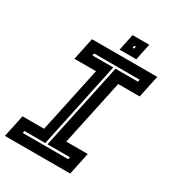

<svg xmlns="http://www.w3.org/2000/svg" viewBox="-214 -944 959 1056"><g transform="rotate(30 265.0 -415.5)"><path d="M-17 0 13 -141.5H150L239 -558.5H102L132 -700H546.5L516.5 -558.5H380L291 -141.5H427.5L397.5 0ZM59.5 -63H348.5L351.5 -77H209L325 -624H467.5L470.5 -638H181.5L178.5 -624H311L195 -77H62.5ZM292 -726 314 -831H420L398 -726ZM348.5 -771H358.5L361.5 -785H351.5Z"/></g></svg>

Font: Tourney Thin
Style: Italic
Weight: 100
Italic angle: -12°
Designer: Tyler Finck
Foundry: Etcetera Type Co
Version: Version 1.015